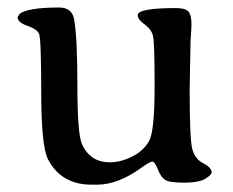

<svg xmlns="http://www.w3.org/2000/svg" viewBox="-20 -488 627 516"><path d="M548.8 -24.9Q548.8 -18.1 531.7 -7.6Q514.6 2.9 474.6 2.9Q434.6 2.9 423.3 -4.9Q412.1 -12.7 404.1 -33.2Q396 -53.7 389.4 -53.7Q382.8 -53.7 361.3 -38.1Q297.4 8.3 241.7 8.3Q241.2 8.3 240.7 8.3H226.1Q145 8.3 109.4 -59.1Q90.8 -94.2 90.8 -239.7Q90.8 -385.3 84.7 -397.7Q78.6 -410.2 53 -418.9Q27.3 -427.7 27.3 -441.9L32.2 -450.2Q53.2 -467.8 139.2 -467.8Q173.3 -467.8 179.2 -436Q188 -387.2 188 -256.8Q188 -127 200.7 -99.6Q223.1 -51.8 274.9 -51.8Q304.2 -51.8 335 -67.1Q365.7 -82.5 380.6 -108.9Q395.5 -135.3 395.5 -255.1Q395.5 -375 391.1 -392.1Q386.7 -409.2 368.7 -422.4Q350.1 -435.5 350.1 -447.3Q350.1 -466.3 452.6 -466.3Q477.5 -466.3 486.1 -457.3Q494.6 -448.2 494.6 -422.4L494.1 -408.2L492.2 -379.9L489.7 -249Q489.7 -115.2 496.6 -88.1Q503.4 -61 526.1 -49.3Q548.8 -37.6 548.8 -24.9Z"/></svg>

Font: Averia Serif Libre Light
Style: Regular
Weight: 300
Version: Version 1.002